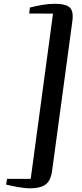

<svg xmlns="http://www.w3.org/2000/svg" viewBox="-20 -856 436 1016"><path d="M272.5 -836Q327.5 -836 349 -816.5Q370.5 -797 362.5 -741L256 46Q248.5 102 220 121.2Q191.5 140.5 140.5 140.5Q123.5 140.5 104.8 138.2Q86 136 68.5 132.8Q51 129.5 36.5 126.2Q22 123 12.5 121L17 90.5H142.5L260.5 -784L134.5 -784.5L138 -816Q169 -824 203.2 -830Q237.5 -836 272.5 -836Z"/></svg>

Font: Merriweather 96pt SemiBold
Style: Italic
Weight: 600
Italic angle: -7.8°
Version: Version 2.101